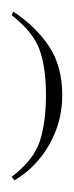

<svg xmlns="http://www.w3.org/2000/svg" viewBox="-49 -1065 127 330"><path d="M-26 -1045Q13 -1019 35.5 -985Q58 -951 58 -901Q58 -856 36 -817Q14 -778 -24 -755L-29 -761Q9 -790 19.5 -822.5Q30 -855 30 -902Q30 -949 19 -979.5Q8 -1010 -29 -1039Z"/></svg>

Font: Bravura Text
Style: Regular
Weight: 400
Designer: Daniel Spreadbury et al.
Foundry: Steinberg Media Technologies GmbH
Version: Version 1.38